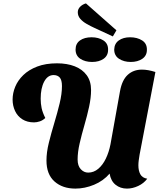

<svg xmlns="http://www.w3.org/2000/svg" viewBox="-20 -1087 952 1128"><path d="M423 21Q347 21 300 -21Q253 -63 253 -144Q253 -192 267 -248.5Q281 -305 299 -364.5Q317 -424 330.5 -480Q344 -536 344 -581Q344 -617 331 -631.5Q318 -646 295 -646Q260 -646 239.5 -607.5Q219 -569 219 -507Q219 -478 224.5 -452Q230 -426 246 -394Q232 -380 214 -374Q196 -368 180 -368Q140 -368 111.5 -386Q83 -404 68.5 -435Q54 -466 54 -502Q54 -540 69.5 -577.5Q85 -615 117 -646Q149 -677 198.5 -696Q248 -715 315 -715Q374 -715 419 -697.5Q464 -680 489.5 -645Q515 -610 515 -558Q515 -513 503.5 -460Q492 -407 476 -352Q460 -297 448 -245Q436 -193 436 -150Q436 -113 454.5 -93Q473 -73 498 -73Q531 -73 557.5 -95.5Q584 -118 602 -155.5Q620 -193 629 -239L685 -551Q697 -617 730.5 -647.5Q764 -678 814 -678Q832 -678 851.5 -674.5Q871 -671 893 -664L800 -178Q797 -160 795 -144.5Q793 -129 793 -116Q793 -84 804.5 -63Q816 -42 845 -37Q825 -10 792 5.5Q759 21 726 21Q687 21 659 -1.5Q631 -24 624 -67Q587 -24 532.5 -1.5Q478 21 423 21ZM643 -873 535 -923Q513 -933 490 -946Q467 -959 452 -976Q437 -993 437 -1015Q437 -1034 451.5 -1048Q466 -1062 485 -1067L664 -909ZM521 -723Q480 -723 452 -741.5Q424 -760 424 -796Q424 -831 450 -849.5Q476 -868 518 -868Q559 -868 587.5 -849.5Q616 -831 615 -794Q615 -760 588.5 -741.5Q562 -723 521 -723ZM748 -723Q708 -723 679.5 -741.5Q651 -760 651 -796Q652 -831 678 -849.5Q704 -868 744 -868Q786 -868 815 -849.5Q844 -831 843 -794Q843 -760 816 -741.5Q789 -723 748 -723Z"/></svg>

Font: Sansita Swashed Light
Style: Bold
Weight: 700
Version: Version 1.003